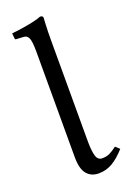

<svg xmlns="http://www.w3.org/2000/svg" viewBox="-145 -796 598 864"><g transform="rotate(-20 154.0 -363.5)"><path d="M95.2 -596.7Q95.2 -648.4 87.4 -664.1Q79.6 -679.7 63.5 -679.7L29.3 -681.6Q23.4 -681.6 23.4 -687L21 -712.4Q43.5 -714.4 71.8 -718.8Q100.1 -723.1 126 -728.8Q151.9 -734.4 164.1 -740.2Q178.2 -740.2 178.2 -729.5Q178.2 -729.5 176.5 -699.7Q174.8 -669.9 174.8 -618.2V-143.1Q174.8 -94.2 181.9 -69.8Q189 -45.4 210 -45.4Q231 -45.4 245.8 -52.5Q260.7 -59.6 281.2 -75.2L300.3 -57.6Q269 -22.5 238.8 -4.6Q208.5 13.2 172.9 13.2Q136.7 13.2 116 -11.5Q95.2 -36.1 95.2 -92.3Z"/></g></svg>

Font: Kurinto Seri
Style: Regular
Weight: 400
Designer: Kurinto was developed by Clint Goss from a range of fonts that are compatible with the SIL Open Font License Version 1.1
Foundry: Clinton F. Goss
Version: Version 2.196; July 25, 2020